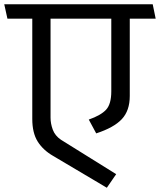

<svg xmlns="http://www.w3.org/2000/svg" viewBox="-31 -700 753 904"><path d="M493 -270V-612H207V-146Q207 -118 217.5 -89.5Q228 -61 256 -42L516 120L472 184L219 34Q172 7 146.5 -33.5Q121 -74 121 -140V-612H4L-11 -680H688L702 -612H580V-248Q580 -179 542.5 -139Q505 -99 422 -72L387 -137Q444 -157 468.5 -183.5Q493 -210 493 -270Z"/></svg>

Font: Palanquin
Style: Regular
Weight: 400
Designer: Pria Ravichandran
Version: Version 1.0.4